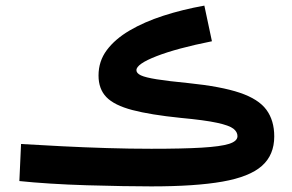

<svg xmlns="http://www.w3.org/2000/svg" viewBox="-20 -649 1041 684"><path d="M519 15Q477 15 416.5 14Q356 13 289 11Q222 9 159 5Q96 1 49 -4L55 -136Q122 -132 200.5 -128Q279 -124 361 -121.5Q443 -119 519 -119Q631 -119 698.5 -123Q766 -127 796 -136.5Q826 -146 826 -164Q826 -179 811.5 -190.5Q797 -202 753.5 -211.5Q710 -221 624 -229Q516 -240 451.5 -257Q387 -274 359 -303Q331 -332 331 -380Q331 -431 360.5 -470.5Q390 -510 442 -540.5Q494 -571 562 -593Q630 -615 708 -629L735 -502Q610 -477 538 -449Q466 -421 466 -399Q466 -388 482 -380.5Q498 -373 538.5 -366.5Q579 -360 651 -353Q768 -341 834.5 -318.5Q901 -296 929 -258Q957 -220 957 -163Q957 -97 913 -58Q869 -19 772.5 -2Q676 15 519 15Z"/></svg>

Font: Noto Sans Arabic SemCond
Style: Bold
Weight: 700
Width: 4
Designer: Monotype Design Team, Nadine Chahine, Nizar Qandah and Khaled Hosny
Foundry: Monotype Imaging Inc.
Version: Version 2.012; ttfautohint (v1.8.4.7-5d5b)